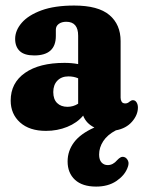

<svg xmlns="http://www.w3.org/2000/svg" viewBox="-20 -474 530 710"><path d="M19.5 -102Q19.5 -167.5 72.5 -204.5Q125.5 -241.5 218.5 -241.5Q245.5 -241.5 269 -237V-342Q269 -393.5 225 -393.5Q208 -393.5 197.2 -385.5Q186.5 -377.5 186.5 -364V-341Q186.5 -269 106.5 -269Q70 -269 53 -285.2Q36 -301.5 36 -330Q36 -361.5 60.5 -389.8Q85 -418 133.5 -435.8Q182 -453.5 254.5 -453.5Q343 -453.5 384.5 -418.5Q426 -383.5 426 -322V-112.5Q426 -104.5 429.8 -98Q433.5 -91.5 443.5 -91.5Q452 -91.5 459.5 -98.5Q466 -103.5 471.5 -103.5Q480 -103.5 485 -95.5Q490 -87.5 490 -76.5Q490 -49 468.2 -24Q446.5 1 408.5 8Q377 24.5 361.8 48Q346.5 71.5 346.5 97.5Q346.5 117 355.5 126.8Q364.5 136.5 378.5 136.5Q398 136.5 413.5 118Q420 111 426.2 107.8Q432.5 104.5 440 107Q448 109.5 453.2 120Q458.5 130.5 451 148Q440 175.5 409.8 195.8Q379.5 216 335.5 216Q284.5 216 257.2 190.8Q230 165.5 230 123Q230 84 253.8 52.2Q277.5 20.5 329 -2.5Q298.5 -17.5 287.5 -46.5Q265 -19.5 228.5 -4.8Q192 10 150 10Q89 10 54.2 -21.2Q19.5 -52.5 19.5 -102ZM177 -133.5Q177 -107 191.2 -93Q205.5 -79 229.5 -79Q251 -79 269 -90.5V-184.5Q252.5 -191.5 233 -191.5Q207.5 -191.5 192.2 -175.8Q177 -160 177 -133.5Z"/></svg>

Font: Fraunces 144pt SuperSoft
Style: Bold
Weight: 700
Version: Version 1.000;[b76b70a41]